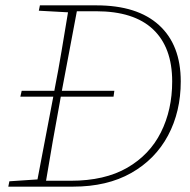

<svg xmlns="http://www.w3.org/2000/svg" viewBox="-20 -697 708 717"><path d="M125 -657 129 -677H340Q493 -677 574 -603Q655 -529 655 -393Q655 -280 607.5 -191Q560 -102 470 -51Q380 0 253 0H11L15 -20L120 -27L179 -336H56L61 -358H183L184 -364Q198 -435 210 -507Q222 -579 234 -651ZM404 -336H207L203 -313Q176 -168 152 -22H244Q371 -22 455 -70.5Q539 -119 581 -203Q623 -287 623 -393Q623 -520 551.5 -587.5Q480 -655 339 -655H267L211 -358H407Z"/></svg>

Font: Source Serif Pro ExtraLight
Style: Italic
Weight: 200
Italic angle: -12°
Designer: Frank Grießhammer
Foundry: Adobe Systems Incorporated
Version: Version 3.001;hotconv 1.0.111;makeotfexe 2.5.65597